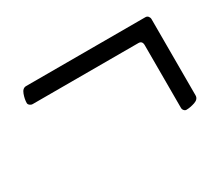

<svg xmlns="http://www.w3.org/2000/svg" viewBox="-72 -538 745 650"><g transform="rotate(-30 300.0 -213.5)"><path d="M488 -58V-303Q488 -320 473 -320H60Q54 -320 49 -324Q44 -328 44 -333Q44 -348 50.5 -366Q57 -384 71 -384H537Q544 -384 548 -379Q552 -374 552 -368V-70Q552 -55 534 -49Q516 -43 501 -43Q496 -43 492 -47.5Q488 -52 488 -58Z"/></g></svg>

Font: EB Garamond Medium
Style: Italic
Weight: 500
Italic angle: -17.2°
Designer: Georg Duffner and Octavio Pardo
Foundry: Georg Duffner
Version: Version 1.000